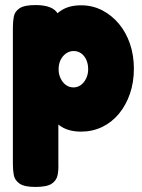

<svg xmlns="http://www.w3.org/2000/svg" viewBox="-20 -519 563 760"><path d="M301 2Q254 2 223 -17.5Q192 -37 174.5 -71.5Q157 -106 150 -151Q143 -196 144 -247Q144 -300 151.5 -346Q159 -392 176.5 -426Q194 -460 224.5 -479Q255 -498 301 -498Q346 -498 384 -478.5Q422 -459 450.5 -425Q479 -391 494.5 -345.5Q510 -300 510 -247Q510 -194 494.5 -148.5Q479 -103 451 -69Q423 -35 384.5 -16.5Q346 2 301 2ZM120 221Q76 221 57 207.5Q38 194 34.5 173.5Q31 153 31 131V-410Q31 -432 34.5 -452.5Q38 -473 57 -486Q76 -499 121 -499Q155 -499 178 -490Q201 -481 211 -461V131Q212 153 208 174Q204 195 185 208Q166 221 120 221ZM271 -173Q287 -173 300 -182.5Q313 -192 321 -208.5Q329 -225 329 -245Q329 -266 321.5 -282.5Q314 -299 301 -308Q288 -317 272 -317Q255 -317 241.5 -307.5Q228 -298 220 -282Q212 -266 212 -245Q212 -225 220 -208.5Q228 -192 241 -182.5Q254 -173 271 -173Z"/></svg>

Font: Fredoka SemiCondensed
Style: Bold
Weight: 700
Width: 4
Designer: Ben Nathan
Foundry: Milena B. Brandão, Ben Nathan
Version: Version 2.001